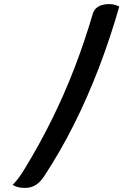

<svg xmlns="http://www.w3.org/2000/svg" viewBox="-20 -783 640 940"><path d="M564 -751Q519 -594 463.5 -449.5Q408 -305 341.5 -172.5Q275 -40 196 80Q183 100 168.5 112.5Q154 125 137.5 131Q121 137 101 137Q83 137 69 133.5Q55 130 42 122Q58 106 72 87Q86 68 101 43Q172 -73 233 -196Q294 -319 344.5 -450Q395 -581 435 -718Q443 -741 463.5 -752Q484 -763 514 -763Q528 -763 539.5 -760Q551 -757 564 -751Z"/></svg>

Font: Recursive Casual Medium
Style: Regular
Weight: 500
Version: Version 1.047